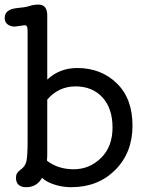

<svg xmlns="http://www.w3.org/2000/svg" viewBox="-29 -798 632 826"><path d="M172.9 -106.9Q220.2 -69.8 288.1 -69.8Q356 -69.8 405.5 -118.4Q455.1 -167 455.1 -249.3Q455.1 -331.5 411.9 -378.9Q368.7 -426.3 295.9 -426.3Q223.1 -426.3 174.3 -369.6V-137.2Q174.3 -120.6 172.9 -106.9ZM151.9 -32.7Q128.9 7.3 84.2 7.3Q39.6 7.3 39.6 -34.2Q39.6 -54.7 59.3 -67.9Q79.1 -81.1 84.5 -103.8Q89.8 -126.5 89.8 -192.9V-660.6Q89.8 -679.7 86.4 -684.6Q83 -689.5 76.7 -689.5L35.2 -683.6Q15.6 -683.6 3.4 -693.4Q-8.8 -703.1 -8.8 -720.7Q-8.8 -757.8 43.9 -763.2Q79.1 -766.1 97.9 -772.2Q116.7 -778.3 136.7 -778.3Q174.3 -778.3 174.3 -731.4V-455.6Q227.1 -505.4 303.7 -505.4Q405.3 -505.4 473.1 -439.9Q541 -374.5 541 -257.8Q541 -141.1 466.8 -66.9Q392.6 7.3 277.8 7.3Q223.6 7.3 177.7 -15.1Q163.1 -22.5 151.9 -32.7Z"/></svg>

Font: Oldenburg
Style: Regular
Weight: 400
Designer: Nicole Fally
Foundry: Nicole Fally
Version: Version 1.001